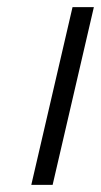

<svg xmlns="http://www.w3.org/2000/svg" viewBox="-20 -520 284 540"><path d="M68 0H128L244 -500H184Z"/></svg>

Font: Titillium Web
Style: Light Italic
Weight: 300
Italic angle: -13°
Version: Version 1.001;PS 57.000;hotconv 1.0.70;makeotf.lib2.5.55311